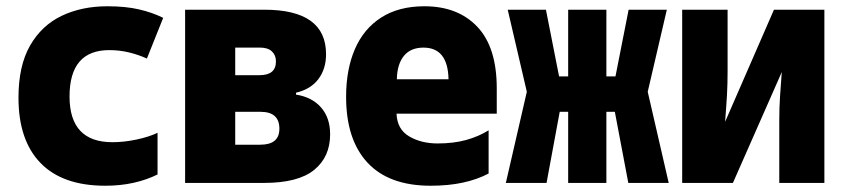

<svg xmlns="http://www.w3.org/2000/svg" viewBox="-20 -584 2690 613"><path d="M316 9Q180 9 109.5 -63.5Q39 -136 39 -272Q39 -374 76 -438.5Q113 -503 177 -533.5Q241 -564 323 -564Q381 -564 424 -554Q467 -544 501 -527L449 -397Q423 -409 392.5 -416.5Q362 -424 329 -424Q202 -424 202 -276Q202 -130 339 -130Q376 -130 416 -138.5Q456 -147 483 -160V-27Q449 -10 407 -0.5Q365 9 316 9Z M571 0V-553H824Q1021 -553 1021 -411Q1021 -364 996.5 -331.5Q972 -299 925 -288V-282Q976 -274 1005 -241Q1034 -208 1034 -155Q1034 -83 983 -41.5Q932 0 823 0ZM731 -344H809Q861 -344 861 -388Q861 -408 848 -420Q835 -432 811 -432H731ZM731 -122H811Q872 -122 872 -173Q872 -227 812 -227H731Z M1355 9Q1222 9 1153.5 -64.5Q1085 -138 1085 -275Q1085 -362 1113 -427Q1141 -492 1197 -528Q1253 -564 1335 -564Q1442 -564 1504 -498.5Q1566 -433 1566 -302V-221H1246Q1248 -171 1286.5 -148.5Q1325 -126 1377 -126Q1428 -126 1468 -137Q1508 -148 1540 -168V-30Q1504 -11 1458 -1Q1412 9 1355 9ZM1247 -331H1412Q1410 -432 1332 -432Q1291 -432 1269.5 -405.5Q1248 -379 1247 -331Z M1595 0 1662 -291 1601 -553H1723L1765 -340H1794V-553H1916V-340H1945L1987 -553H2109L2048 -291L2115 0H1986L1943 -227H1916V0H1794V-227H1767L1725 0Z M2158 0V-553H2303V-355Q2303 -316 2301 -280.5Q2299 -245 2295 -195L2451 -553H2612V0H2468V-202Q2468 -240 2470.5 -277.5Q2473 -315 2476 -354L2320 0Z"/></svg>

Font: Noto Sans Mono Condensed Black
Style: Regular
Weight: 900
Width: 3
Designer: Monotype Design Team
Foundry: Monotype Imaging Inc.
Version: Version 2.014